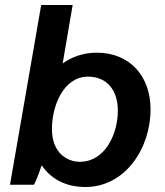

<svg xmlns="http://www.w3.org/2000/svg" viewBox="-20 -740 662 769"><path d="M20 0H116C124 -14 137 -48 147 -78C183 -24 243 9 322 9C481 9 583 -145 583 -302C583 -437 498 -529 368 -529C315 -529 269 -513 231 -486L271 -720H145ZM299 -92C256 -92 188 -121 188 -224C188 -314 233 -433 333 -433C406 -433 452 -381 452 -297C452 -206 403 -92 299 -92Z"/></svg>

Font: Fixel Text 20240404 SemiBold
Style: Italic
Weight: 600
Width: 4
Italic angle: -10°
Designer: AlfaBravo + MacPaw
Foundry: Kyrylo Tkachov, Marchela Mozhyna, Serhii Makarenko, Maria Weinstein, Zakhar Kryvoshyya
Version: Version 1.211;Glyphs 3.2 (3225)